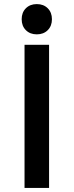

<svg xmlns="http://www.w3.org/2000/svg" viewBox="-20 -919 360 939"><path d="M100 -700H220V0H100ZM86 -825Q86 -858 106.5 -878.5Q127 -899 160 -899Q193 -899 213.5 -878.5Q234 -858 234 -825Q234 -792 213.5 -771.5Q193 -751 160 -751Q127 -751 106.5 -771.5Q86 -792 86 -825Z"/></svg>

Font: .
Style: 
Weight: 500
Designer: A.Korolkova, Vitaly Kuzmin
Foundry: ParaType Ltd
Version: Version 1.000; Glyphs 3.2, build 3192.0